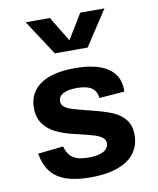

<svg xmlns="http://www.w3.org/2000/svg" viewBox="-91 -889 801 971"><g transform="rotate(-10 310.0 -403.0)"><path d="M538.1 -386 408.6 -375.8Q405.2 -411.2 380.5 -428.4Q355.8 -445.6 305.1 -445.6Q258.9 -445.6 234.3 -432.3Q209.7 -419 209.7 -394Q209.7 -377.3 221.5 -366.6Q233.2 -355.9 255.7 -348.1Q278.1 -340.3 324.6 -328.6Q342.5 -324.2 355.5 -320.8Q423.7 -303.9 462.8 -287.6Q502 -271.3 526.6 -241.2Q551.2 -211 551.2 -161Q551.2 -107.2 522 -68.3Q492.7 -29.5 435.5 -8.8Q378.3 11.9 296.4 11.9Q221.8 11.9 172.2 -4.9Q122.5 -21.7 93.7 -57.7Q64.8 -93.7 54.5 -152.3L185.4 -166.4Q193.1 -136.7 208.2 -119.8Q223.2 -103 246.1 -96Q268.9 -88.9 304.6 -88.9Q340 -88.9 362.8 -96.4Q385.6 -103.8 395.9 -116.2Q406.2 -128.7 406.2 -144.1Q406.2 -161.9 392.2 -173.3Q378.2 -184.7 351.8 -193.1Q325.4 -201.6 269.5 -214.6L256.8 -217.4Q198.2 -230.8 158.2 -250.8Q118.2 -270.8 95.8 -303.1Q73.3 -335.4 73.3 -382.9Q73.3 -461 134.2 -503.6Q195 -546.2 313.9 -546.2Q388 -546.2 439.1 -527.9Q490.2 -509.7 515.5 -473.8Q540.7 -437.8 538.1 -386ZM225.6 -637.4H394.4L512.2 -817.7H388L310 -689.5L232 -817.7H107.8Z"/></g></svg>

Font: Monaspace Neon Var
Style: Regular
Weight: 400
Designer: Riley Cran and the Lettermatic Team
Version: Version 1.000 (Monaspace Neon Var)